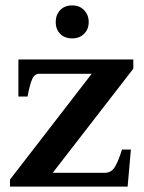

<svg xmlns="http://www.w3.org/2000/svg" viewBox="-20 -690 534 710"><path d="M186 -608Q186 -635 202.5 -652.5Q219 -670 247 -670Q274 -670 291 -652.5Q308 -635 308 -608Q308 -582 291 -565Q274 -548 247 -548Q219 -548 202.5 -565Q186 -582 186 -608ZM17 -26 319 -417H123Q106 -417 97 -392.5Q88 -368 82 -333H48V-470H473V-436L175 -51H368Q393 -51 406.5 -75.5Q420 -100 431 -137H464L452 0H17Z"/></svg>

Font: Taviraj SemiBold
Style: Regular
Weight: 600
Designer: Katatrad Team
Foundry: CadsonDemak
Version: Version 1.001